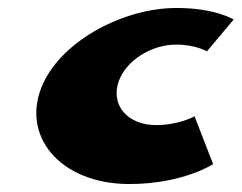

<svg xmlns="http://www.w3.org/2000/svg" viewBox="-20 -445 607 482"><path d="M422 -333C472 -333 499.4 -316 499.4 -316L566.6 -396C566.6 -396 521 -425 423 -425C295 -425 142.3 -348 89.4 -238C27.4 -107 129.4 17 304.4 17C439.4 17 515 -33 515 -33L468.4 -153C468.4 -153 429 -131 372 -131C300 -131 257.7 -181 277.7 -240C295.8 -293 360 -333 422 -333Z"/></svg>

Font: Hussar Milosc
Style: Obl
Weight: 700
Foundry: Cannot Into Space Fonts
Version: Version 1.02